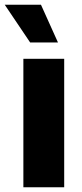

<svg xmlns="http://www.w3.org/2000/svg" viewBox="-44 -795 348 815"><path d="M228.5 0H55.2V-545.4H228.5ZM202.1 -614.7H84L-23.9 -774.9H129.9Z"/></svg>

Font: My Font
Style: Regular
Weight: 500
Designer: Rasmus Andersson
Foundry: rsms
Version: Version 0.001